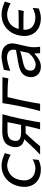

<svg xmlns="http://www.w3.org/2000/svg" viewBox="965 -1513 558 2528"><g transform="rotate(-90 1244.0 -249.0)"><path d="M280.5 10Q195.5 10 139 -26.5Q82.5 -63 60 -127.5Q37.5 -192 55 -276Q69.5 -344.5 107 -396.8Q144.5 -449 201 -478.2Q257.5 -507.5 328 -507.5Q372.5 -507.5 417 -493Q461.5 -478.5 492 -464.5L469.5 -387.5Q428 -411.5 390 -422.8Q352 -434 327.5 -434Q258 -430 207.2 -388.5Q156.5 -347 139 -266.5Q118.5 -171 162.2 -117.2Q206 -63.5 293 -62Q319.5 -62 352 -72.8Q384.5 -83.5 411 -99L402.5 -18.5Q382 -9 347.8 0.5Q313.5 10 280.5 10Z M472.5 0Q511 -36 546 -72Q581 -108 613.5 -143L674.5 -208Q607 -221 585 -264Q563 -307 574 -360.5Q590.5 -437.5 641 -468Q691.5 -498.5 786 -498.5Q843.5 -498.5 904.5 -497.2Q965.5 -496 1004 -496Q988.5 -441 975.2 -388.5Q962 -336 948 -269L937.5 -219Q924.5 -158 915 -106.8Q905.5 -55.5 897.5 0H805Q819 -48.5 829.5 -93.8Q840 -139 851 -190.5H751.5L701.5 -136Q671 -102.5 640.2 -68Q609.5 -33.5 582 0ZM761 -250.5H863.5L867 -269Q876.5 -313.5 884.5 -352.2Q892.5 -391 899.5 -429.5H788.5Q761.5 -429.5 733.8 -424.8Q706 -420 684.8 -402.2Q663.5 -384.5 655 -346Q648 -313.5 656.8 -294.2Q665.5 -275 683.2 -265.8Q701 -256.5 722 -253.5Q743 -250.5 761 -250.5Z M1046 0Q1061.5 -55 1074 -106.5Q1086.5 -158 1099.5 -219L1110 -268.5Q1124 -336 1133.2 -388.8Q1142.5 -441.5 1150.5 -496H1492L1475.5 -418Q1427.5 -424 1377.2 -426.2Q1327 -428.5 1279.5 -428.5H1229.5Q1211.5 -358.5 1192.5 -268.5L1182 -219Q1169 -158 1159.8 -106.5Q1150.5 -55 1142.5 0Z M1631 10Q1581.5 10 1547.8 -12.2Q1514 -34.5 1500.2 -72Q1486.5 -109.5 1496.5 -155Q1506.5 -201.5 1533.8 -227.5Q1561 -253.5 1598.8 -266.5Q1636.5 -279.5 1678 -287L1849.5 -317.5Q1863.5 -377.5 1835 -406.8Q1806.5 -436 1745.5 -436Q1726 -436 1678 -424.5Q1630 -413 1574.5 -393.5L1588 -477Q1612 -482.5 1643.8 -489.8Q1675.5 -497 1707.5 -502.2Q1739.5 -507.5 1765.5 -507.5Q1864.5 -507.5 1907 -454.8Q1949.5 -402 1931 -317Q1926 -294 1919.2 -268Q1912.5 -242 1906 -210.5L1893 -150.5Q1886 -117.5 1886.2 -80.2Q1886.5 -43 1892.5 0H1808L1804 -71.5H1796Q1765.5 -38.5 1721.2 -14.2Q1677 10 1631 10ZM1659.5 -58.5Q1686.5 -58.5 1729 -80Q1771.5 -101.5 1812 -154L1835.5 -264.5Q1826.5 -260 1812.5 -255.2Q1798.5 -250.5 1772 -243.8Q1745.5 -237 1698.5 -227.5Q1654 -218.5 1621.2 -203.2Q1588.5 -188 1580.5 -149Q1571.5 -104 1594.5 -81.2Q1617.5 -58.5 1659.5 -58.5Z M2270 10Q2185.5 10 2128 -26.2Q2070.5 -62.5 2047.2 -127.2Q2024 -192 2041.5 -276Q2055.5 -344.5 2093.2 -396.8Q2131 -449 2188.5 -478.2Q2246 -507.5 2319.5 -507.5Q2364 -507.5 2410 -493Q2456 -478.5 2487 -465L2464 -388.5Q2421.5 -412 2382.2 -423.2Q2343 -434.5 2318.5 -434.5Q2243 -433 2194 -394Q2145 -355 2127 -282H2205.5Q2260.5 -282 2300.2 -282.5Q2340 -283 2378 -285.5L2363 -215.5Q2324 -218.5 2284.8 -219Q2245.5 -219.5 2192 -219.5H2116.5Q2110.5 -142.5 2155.5 -103Q2200.5 -63.5 2279.5 -62Q2307 -62 2341.8 -72.5Q2376.5 -83 2404 -98.5L2396.5 -18Q2375.5 -9 2339.8 0.5Q2304 10 2270 10Z"/></g></svg>

Font: Commissioner Flair
Style: Italic
Weight: 400
Italic angle: -12°
Designer: Kostas Bartsokas
Foundry: Kostas Bartsokas
Version: Version 1.000; ttfautohint (v1.8.3)